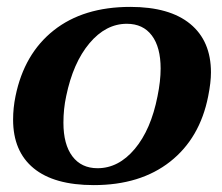

<svg xmlns="http://www.w3.org/2000/svg" viewBox="-20 -527 643 557"><path d="M18 -180Q18 -214 25 -248Q50 -371 136 -439Q222 -507 358 -507Q472 -507 532 -457.5Q592 -408 592 -317Q592 -288 584 -248Q560 -126 473.5 -58Q387 10 252 10Q137 10 77.5 -39Q18 -88 18 -180ZM437 -248Q446 -292 446 -328Q446 -390 420.5 -424Q395 -458 348 -458Q287 -458 239.5 -401.5Q192 -345 172 -248Q164 -211 164 -171Q164 -108 190 -73.5Q216 -39 263 -39Q324 -39 371 -95Q418 -151 437 -248Z"/></svg>

Font: Trirong
Style: Bold Italic
Weight: 700
Italic angle: -12°
Designer: Katatrad Team
Foundry: CadsonDemak
Version: Version 1.001